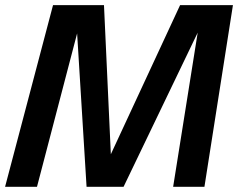

<svg xmlns="http://www.w3.org/2000/svg" viewBox="-24 -723 922 743"><path d="M-4.4 0 181.2 -703.1H378.4L406.7 -87.9H387.2L672.9 -703.1H877.4L767.1 0H646L743.2 -610.4H747.6L454.1 0H311L273.4 -610.4H278.8L119.1 0Z"/></svg>

Font: Schibsted Grotesk SemiBold
Style: Italic
Weight: 600
Italic angle: -12°
Designer: Bakken & Baeck AS, Henrik Kongsvoll
Foundry: Schibsted ASA
Version: Version 1.100;gftools[0.9.25]